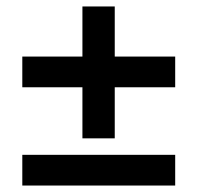

<svg xmlns="http://www.w3.org/2000/svg" viewBox="-20 -574 609 594"><path d="M235 -146V-554H335V-146ZM522 -304H49V-399H522ZM522 0H49V-95H522Z"/></svg>

Font: Source Serif 4 ExtraBold
Style: Italic
Weight: 800
Italic angle: -12°
Designer: Frank Grießhammer
Foundry: Adobe Systems Incorporated
Version: Version 4.004;hotconv 1.0.116;makeotfexe 2.5.65601